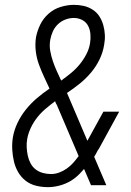

<svg xmlns="http://www.w3.org/2000/svg" viewBox="-20 -763 540 791"><path d="M177 8Q152 8 128 2Q104 -4 85.5 -18.5Q67 -33 55 -53.5Q43 -74 37.5 -97.5Q32 -121 30.5 -146Q29 -171 33 -197Q38 -227 52 -256.5Q66 -286 86.5 -311.5Q107 -337 131.5 -358Q156 -379 184 -398Q173 -422 161.5 -446.5Q150 -471 140.5 -497Q131 -523 127.5 -551Q124 -579 128 -608Q133 -635 145.5 -661Q158 -687 180 -706.5Q202 -726 230 -734.5Q258 -743 284 -743Q306 -743 325.5 -738.5Q345 -734 362 -723Q379 -712 389.5 -695.5Q400 -679 405.5 -659.5Q411 -640 412 -619.5Q413 -599 409 -578Q404 -547 390 -518Q376 -489 355 -464Q334 -439 308.5 -418.5Q283 -398 256 -380Q259 -373 262 -366Q265 -359 268 -352L340 -183L406 -303H471L388 -151Q382 -143 378 -134.5Q374 -126 368 -117L418 0H355L328 -63L326 -67L320 -60Q309 -47 297 -36.5Q285 -26 272 -18Q250 -5 225.5 1.5Q201 8 177 8ZM232 -431Q253 -446 272.5 -462Q292 -478 308 -497.5Q324 -517 335.5 -539Q347 -561 351 -585Q354 -603 352.5 -622Q351 -641 343 -656.5Q335 -672 319 -680.5Q303 -689 284 -689Q267 -689 249.5 -682.5Q232 -676 218.5 -663Q205 -650 197.5 -633Q190 -616 187 -599Q183 -575 187 -553Q191 -531 198 -510.5Q205 -490 214 -470Q223 -450 232 -431ZM190 -46Q207 -46 223.5 -52Q240 -58 255 -68.5Q270 -79 281.5 -92Q293 -105 304 -120L214 -331Q212 -334 210 -338Q208 -342 207 -346Q187 -331 167.5 -314.5Q148 -298 132.5 -278Q117 -258 106.5 -235.5Q96 -213 92 -190Q89 -173 90 -155.5Q91 -138 94.5 -121.5Q98 -105 106 -90Q114 -75 127 -65Q140 -55 156.5 -50.5Q173 -46 190 -46Z"/></svg>

Font: Iosevka Light Oblique
Style: Regular
Weight: 300
Italic angle: -9°
Monospace: yes
Designer: Belleve Invis
Foundry: Belleve Invis
Version: Version 32.5.0; ttfautohint (v1.8.4)